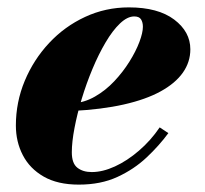

<svg xmlns="http://www.w3.org/2000/svg" viewBox="-20 -490 554 520"><path d="M193.5 10Q136 10 98.2 -11.8Q60.5 -33.5 41.8 -69.8Q23 -106 23 -150Q23 -213.5 47 -271Q71 -328.5 113 -373.5Q155 -418.5 210.5 -444.2Q266 -470 329 -470Q408 -470 451.8 -437Q495.5 -404 495.5 -356.5Q495.5 -322 475.2 -293.2Q455 -264.5 415 -242.5Q375 -220.5 315.2 -207Q255.5 -193.5 176.5 -189.5V-210Q208.5 -212 237.2 -228.5Q266 -245 289.5 -270Q313 -295 330.5 -323Q348 -351 357.5 -376.2Q367 -401.5 367 -417.5Q367 -429.5 362 -437.5Q357 -445.5 343.5 -445.5Q325 -445.5 305 -426.5Q285 -407.5 266 -375.2Q247 -343 230.5 -303.5Q214 -264 201.5 -222.8Q189 -181.5 181.8 -143.5Q174.5 -105.5 174.5 -77.5Q174.5 -47.5 189.5 -35.8Q204.5 -24 228.5 -24Q258 -24 291.2 -39.2Q324.5 -54.5 356.2 -81.8Q388 -109 412.5 -145L436 -129.5Q411 -95.5 377 -63.5Q343 -31.5 298 -10.8Q253 10 193.5 10Z"/></svg>

Font: Bodoni Moda 9pt ExtraBold
Style: Italic
Weight: 800
Italic angle: -13°
Designer: Owen Earl
Foundry: indestructible type
Version: Version 2.004